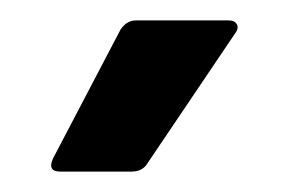

<svg xmlns="http://www.w3.org/2000/svg" viewBox="-20 -725 283 188"><path d="M39 -557Q26 -557 32 -570L98 -696Q104 -705 113 -705H204Q210 -705 212 -701Q214 -697 210 -692L125 -566Q120 -557 109 -557Z"/></svg>

Font: Sofia Sans Condensed ExtraBold
Style: Regular
Weight: 800
Designer: Botio Nikoltchev, Ani Petrova
Foundry: lettersoup
Version: Version 4.101